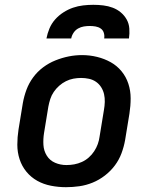

<svg xmlns="http://www.w3.org/2000/svg" viewBox="-20 -770 640 798"><path d="M254 8Q223 8 192 2Q161 -4 135 -18.5Q109 -33 90 -56Q71 -79 61.5 -108Q52 -137 52 -168.5Q52 -200 57 -232L75 -342Q80 -370 90 -397Q100 -424 117.5 -448Q135 -472 159 -490Q183 -508 210.5 -519Q238 -530 265.5 -535.5Q293 -541 321 -541Q353 -541 383.5 -533.5Q414 -526 440 -511.5Q466 -497 485 -474Q504 -451 513.5 -422Q523 -393 523 -361.5Q523 -330 518 -298L500 -188Q495 -160 485 -133Q475 -106 457.5 -82.5Q440 -59 416 -40.5Q392 -22 365 -11Q338 0 310 4Q282 8 254 8ZM256 -84Q273 -84 289 -87Q305 -90 320.5 -97Q336 -104 349 -115.5Q362 -127 371.5 -141.5Q381 -156 386.5 -171.5Q392 -187 394 -203L412 -313Q415 -330 415.5 -346.5Q416 -363 412.5 -378.5Q409 -394 400.5 -407.5Q392 -421 379 -430Q366 -439 350 -442.5Q334 -446 317 -446Q301 -446 285 -443Q269 -440 254 -432.5Q239 -425 226 -413.5Q213 -402 203.5 -388Q194 -374 189 -358.5Q184 -343 181 -327L163 -217Q159 -192 160.5 -167.5Q162 -143 174.5 -123Q187 -103 209 -93.5Q231 -84 256 -84ZM173 -610Q177 -631 185.5 -651.5Q194 -672 209 -689Q224 -706 243.5 -718.5Q263 -731 283.5 -738Q304 -745 325.5 -747.5Q347 -750 368 -750Q389 -750 409.5 -747.5Q430 -745 448.5 -738Q467 -731 482 -718.5Q497 -706 506.5 -689Q516 -672 517.5 -651.5Q519 -631 516 -610H413Q415 -622 411.5 -633.5Q408 -645 398.5 -651.5Q389 -658 377 -660Q365 -662 353 -662Q341 -662 328.5 -660Q316 -658 304.5 -651.5Q293 -645 285.5 -633.5Q278 -622 276 -610Z"/></svg>

Font: Iosevka Curly SmBdEx
Style: Italic
Weight: 600
Width: 7
Italic angle: -9°
Monospace: yes
Designer: Belleve Invis
Foundry: Belleve Invis
Version: Version 11.1.0; ttfautohint (v1.8.3)